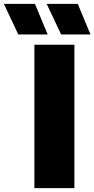

<svg xmlns="http://www.w3.org/2000/svg" viewBox="-128 -971 487 991"><path d="M49.5 0V-740H256V0ZM187.5 -793 113 -951H273.5L339 -793ZM-33.5 -793 -108 -951H52.5L118 -793Z"/></svg>

Font: Encode Sans SmCnd Black
Style: Regular
Weight: 900
Width: 4
Designer: Multiple Designers
Foundry: Impallari Type
Version: Version 3.002; ttfautohint (v1.8.3) -l 8 -r 50 -G 200 -x 14 